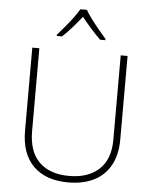

<svg xmlns="http://www.w3.org/2000/svg" viewBox="-62 -999 840 1060"><g transform="rotate(5 358.0 -469.0)"><path d="M622 -252Q622 -166 589.5 -107.5Q557 -49 497.5 -19.5Q438 10 356 10Q231 10 162.5 -58Q94 -126 94 -254V-714H133V-255Q133 -142 191.5 -84Q250 -26 358 -26Q463 -26 523.5 -82Q584 -138 584 -246V-714H622ZM376 -948Q388 -927 408.5 -899.5Q429 -872 451.5 -845Q474 -818 492 -797V-790H463Q436 -816 408 -848Q380 -880 358 -908Q336 -880 308 -848Q280 -816 252 -790H223V-797Q242 -818 264.5 -845Q287 -872 307.5 -899.5Q328 -927 340 -948Z"/></g></svg>

Font: Noto Sans Cham ExtraLight
Style: Regular
Weight: 250
Version: Version 2.002